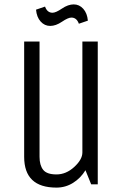

<svg xmlns="http://www.w3.org/2000/svg" viewBox="-20 -839 565 874"><path d="M90 -125V-650H160V-125Q160 -87 176.5 -66Q193 -45 237 -45Q281 -45 318 -79Q355 -113 355 -145V-650H425V0H395L369 -64Q347 -28 312.5 -6.5Q278 15 237 15Q90 15 90 -125ZM305 -759Q290 -759 262 -740Q234 -721 208.5 -721Q183 -721 165 -741Q147 -761 144 -795L185 -809Q195 -781 219 -781Q234 -781 262 -800Q290 -819 315.5 -819Q341 -819 359 -799Q377 -779 380 -745L339 -731Q329 -759 305 -759Z"/></svg>

Font: Unica One
Style: Regular
Weight: 400
Designer: Eduardo Rodriguez Tunni
Foundry: Eduardo Rodriguez Tunni
Version: Version 1.001